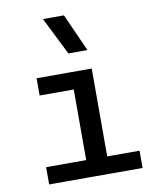

<svg xmlns="http://www.w3.org/2000/svg" viewBox="-88 -863 761 931"><g transform="rotate(-10 293.0 -397.5)"><path d="M275.4 0V-517.6H378.9V0ZM78.1 0V-85H285.2V0ZM369.1 0V-85H538.1V0ZM107.4 -432.6V-517.6H378.9V-432.6ZM280.3 -609.4 187.5 -794.9H291L374 -609.4Z"/></g></svg>

Font: Cascadia Mono
Style: Regular
Weight: 400
Monospace: yes
Designer: Aaron Bell
Foundry: Saja Typeworks
Version: Version 2102.003